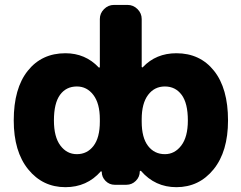

<svg xmlns="http://www.w3.org/2000/svg" viewBox="-20 -775 985 784"><path d="M200.2 -283.2Q200.2 -215.8 226.6 -180.7Q252.9 -145.5 293.9 -145.5Q335.9 -145.5 361.8 -179.2Q387.7 -212.9 387.7 -278.3V-288.1Q387.7 -352.5 361.3 -387.2Q335 -421.9 293.9 -421.9Q250 -421.9 225.1 -387.7Q200.2 -353.5 200.2 -283.2ZM747.1 -283.2Q747.1 -353.5 721.7 -387.7Q696.3 -421.9 653.3 -421.9Q610.4 -421.9 584.5 -387.2Q558.6 -352.5 558.6 -288.1V-278.3Q558.6 -212.9 584.5 -179.2Q610.4 -145.5 653.3 -145.5Q693.4 -145.5 720.2 -180.7Q747.1 -215.8 747.1 -283.2ZM550.8 -75.2Q550.8 -52.7 534.7 -36.6Q518.6 -20.5 496.1 -20.5H448.2Q426.8 -20.5 411.1 -36.1Q395.5 -51.8 395.5 -73.2Q395.5 -74.2 393.6 -75.2Q391.6 -76.2 391.6 -75.2Q335 -10.7 247.1 -10.7Q154.3 -10.7 95.2 -83.5Q36.1 -156.2 36.1 -283.2Q36.1 -414.1 93.3 -485.8Q150.4 -557.6 247.1 -557.6Q328.1 -557.6 382.8 -500Q383.8 -498 385.7 -499Q387.7 -500 387.7 -502V-697.3Q387.7 -720.7 404.8 -737.8Q421.9 -754.9 445.3 -754.9H501Q524.4 -754.9 541.5 -737.8Q558.6 -720.7 558.6 -697.3V-502Q558.6 -501 560.5 -500Q562.5 -499 563.5 -501Q617.2 -557.6 700.2 -557.6Q796.9 -557.6 854 -485.8Q911.1 -414.1 911.1 -283.2Q911.1 -156.2 852.1 -83.5Q793 -10.7 700.2 -10.7Q613.3 -10.7 555.7 -77.1Q554.7 -78.1 552.7 -77.1Q550.8 -76.2 550.8 -75.2Z"/></svg>

Font: Gen Jyuu Gothic Heavy
Style: Bold
Weight: 900
Designer: [Source Han Sans]
Ryoko NISHIZUKA  (kana & ideographs); Paul D. Hunt (Latin, Greek & Cyrillic); Wenlong ZHANG  (bopomofo
Version: Version 1.002.20150607